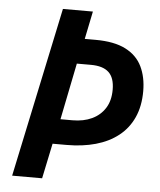

<svg xmlns="http://www.w3.org/2000/svg" viewBox="-52 -759 668 804"><g transform="rotate(5 282.5 -357.0)"><path d="M29 0 180 -714H306L282 -597H327Q406 -597 454 -572.5Q502 -548 523.5 -503.5Q545 -459 545 -400Q545 -337 523.5 -289.5Q502 -242 462 -210.5Q422 -179 367 -163.5Q312 -148 245 -148H186L155 0ZM260 -253Q307 -253 342 -269.5Q377 -286 397 -317.5Q417 -349 417 -395Q417 -445 392.5 -468Q368 -491 317 -491H258L210 -253Z"/></g></svg>

Font: Noto Sans Display SemiBold
Style: Italic
Weight: 600
Italic angle: -12°
Designer: Monotype Design Team
Foundry: Monotype Imaging Inc.
Version: Version 2.003